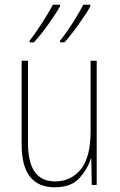

<svg xmlns="http://www.w3.org/2000/svg" viewBox="-20 -786 509 816"><path d="M334 -766Q319 -736 289.5 -689.5Q260 -643 235 -613V-606H254Q282 -637 315 -683.5Q348 -730 364 -759V-766ZM205 -766Q189 -736 160 -690.5Q131 -645 106 -613V-606H124Q153 -637 186 -683.5Q219 -730 235 -759V-766ZM365 -528V-227Q365 -118 323.5 -66.5Q282 -15 214 -15Q99 -15 99 -177V-528H72V-171Q72 10 213 10Q282 10 317 -28.5Q352 -67 366 -112H368L370 0H391V-528Z"/></svg>

Font: Noto Sans Display SemiCondensed Thin
Style: Regular
Weight: 250
Width: 4
Designer: Monotype Design team
Foundry: Monotype Imaging Inc.
Version: 1.000